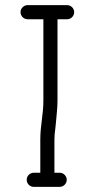

<svg xmlns="http://www.w3.org/2000/svg" viewBox="-20 -704 357 748"><path d="M212.5 24C227.5 24 240 11.5 240 -3.5C240 -18.5 227.5 -31 212.5 -31H192V-160.1C192 -172.3 193.2 -187.4 195.9 -206.7L198 -227.3C200.3 -258.3 204 -282.2 204 -311.8V-629H241.5C256.5 -629 269 -641.5 269 -656.5C269 -671.5 256.5 -684 241.5 -684H87.5C72.5 -684 60 -671.5 60 -656.5C60 -641.5 72.5 -629 87.5 -629H149V-311.8C149 -257.9 137 -215.6 137 -160.1V-31H111.5C96.5 -31 84 -18.5 84 -3.5C84 11.5 96.5 24 111.5 24Z"/></svg>

Font: MewTooHand
Style: BdWide
Weight: 400
Designer: Mew Too, Robert Jablonski
Version: Version 0.77